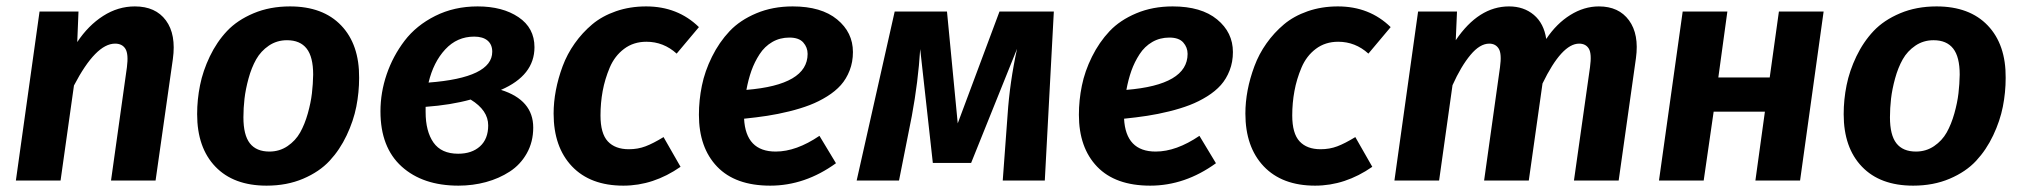

<svg xmlns="http://www.w3.org/2000/svg" viewBox="-20 -566 6342 602"><path d="M402.8 -545.9Q467.8 -545.9 500.2 -502Q532.7 -458 522 -380.9L467.8 0H328.1L377.9 -355Q383.3 -396.5 373.3 -412.8Q363.3 -429.2 340.8 -429.2Q280.3 -429.2 211.9 -297.9L169.9 0H29.8L104 -529.8H226.1L222.2 -434.1Q256.8 -486.3 303.5 -516.1Q350.1 -545.9 402.8 -545.9Z M815.9 16.1Q712.4 16.1 655.3 -43.5Q598.1 -103 598.1 -208Q598.1 -253.9 607.2 -298.8Q616.2 -343.8 637.9 -389.2Q659.7 -434.6 691.9 -468.8Q724.1 -502.9 775.1 -524.4Q826.2 -545.9 889.2 -545.9Q992.7 -545.9 1049.8 -486.1Q1106.9 -426.3 1106 -321.8Q1106 -276.4 1097.2 -231.7Q1088.4 -187 1066.9 -141.6Q1045.4 -96.2 1013.4 -61.8Q981.4 -27.3 930.4 -5.6Q879.4 16.1 815.9 16.1ZM824.7 -90.8Q856.4 -90.8 881.6 -107.9Q906.7 -125 921.1 -150.6Q935.5 -176.3 945.1 -210.2Q954.6 -244.1 958 -273.4Q961.4 -302.7 961.9 -332Q961.9 -387.7 941.4 -413.8Q920.9 -439.9 879.9 -439.9Q848.1 -439.9 823 -422.9Q797.9 -405.8 783.2 -379.9Q768.6 -354 759.3 -320.1Q750 -286.1 746.6 -256.6Q743.2 -227.1 743.2 -198.2Q743.2 -142.6 763.4 -116.7Q783.7 -90.8 824.7 -90.8Z M1477.5 -545.9Q1555.7 -545.9 1605.7 -512.2Q1655.8 -478.5 1655.8 -418Q1655.8 -329.6 1550.8 -284.2Q1651.9 -252.4 1651.9 -166Q1651.9 -121.1 1631.8 -85.4Q1611.8 -49.8 1578.4 -28.1Q1544.9 -6.3 1503.7 4.9Q1462.4 16.1 1417.5 16.1Q1305.7 16.1 1239.3 -43.9Q1172.9 -104 1172.9 -216.8Q1172.9 -275.9 1192.4 -333Q1211.9 -390.1 1248.5 -438.2Q1285.2 -486.3 1344.7 -516.1Q1404.3 -545.9 1477.5 -545.9ZM1466.8 -451.2Q1413.1 -451.2 1376 -411.1Q1338.9 -371.1 1323.7 -307.1Q1523.4 -322.3 1523.4 -403.8Q1523.4 -426.3 1508.8 -438.7Q1494.1 -451.2 1466.8 -451.2ZM1455.6 -253.9Q1394 -236.8 1314.5 -231V-214.8Q1314.5 -154.3 1339.1 -119.1Q1363.8 -84 1416.5 -84Q1459.5 -84 1485.1 -107.2Q1510.7 -130.4 1510.7 -172.9Q1510.7 -220.2 1455.6 -253.9Z M2005.9 -545.9Q2105 -545.9 2171.4 -481L2101.6 -397.9Q2060.5 -435.1 2006.8 -435.1Q1966.3 -435.1 1936.8 -412.8Q1907.2 -390.6 1891.8 -354.2Q1876.5 -317.9 1869.6 -280.5Q1862.8 -243.2 1862.8 -204.1Q1862.8 -147.5 1885.7 -122.8Q1908.7 -98.1 1951.7 -98.1Q1980 -98.1 2003.9 -107.2Q2027.8 -116.2 2060.5 -136.2L2113.8 -43Q2028.8 16.1 1934.6 16.1Q1831.1 16.1 1773.4 -44.4Q1715.8 -105 1715.8 -210Q1715.8 -245.6 1722.9 -283Q1730 -320.3 1744.1 -358.4Q1758.3 -396.5 1782 -429.9Q1805.7 -463.4 1836.7 -489.5Q1867.7 -515.6 1911.4 -530.8Q1955.1 -545.9 2005.9 -545.9Z M2654.3 -402.8Q2654.3 -371.6 2644 -345.2Q2633.8 -318.8 2616.5 -299.3Q2599.1 -279.8 2573.2 -263.7Q2547.4 -247.6 2518.8 -236.6Q2490.2 -225.6 2454.6 -216.8Q2418.9 -208 2385.5 -202.9Q2352.1 -197.8 2313 -193.8Q2318.4 -90.8 2412.1 -90.8Q2476.6 -90.8 2549.3 -140.1L2601.1 -54.2Q2503.9 16.1 2395 16.1Q2285.6 16.1 2228.5 -43.5Q2171.4 -103 2171.4 -206.1Q2171.4 -252 2180.7 -297.4Q2189.9 -342.8 2212.4 -388.2Q2234.9 -433.6 2267.6 -468.3Q2300.3 -502.9 2351.6 -524.4Q2402.8 -545.9 2465.3 -545.9Q2555.2 -545.9 2604.7 -505.1Q2654.3 -464.4 2654.3 -402.8ZM2320.3 -284.2Q2512.2 -299.8 2512.2 -397Q2512.2 -417.5 2498.5 -432.9Q2484.9 -448.2 2455.1 -448.2Q2425.3 -448.2 2401.4 -434.3Q2377.4 -420.4 2361.6 -396Q2345.7 -371.6 2335.9 -344Q2326.2 -316.4 2320.3 -284.2Z M3284.2 -529.8 3255.9 0H3124L3139.2 -206.1Q3146 -308.1 3168.9 -413.1L3024.9 -55.2H2904.8L2865.2 -412.1Q2858.9 -309.6 2838.9 -202.1L2798.8 0H2666L2785.2 -529.8H2949.2L2982.9 -179.2L3113.8 -529.8Z M3845.7 -402.8Q3845.7 -371.6 3835.4 -345.2Q3825.2 -318.8 3807.9 -299.3Q3790.5 -279.8 3764.6 -263.7Q3738.8 -247.6 3710.2 -236.6Q3681.6 -225.6 3646 -216.8Q3610.4 -208 3576.9 -202.9Q3543.5 -197.8 3504.4 -193.8Q3509.8 -90.8 3603.5 -90.8Q3668 -90.8 3740.7 -140.1L3792.5 -54.2Q3695.3 16.1 3586.4 16.1Q3477.1 16.1 3419.9 -43.5Q3362.8 -103 3362.8 -206.1Q3362.8 -252 3372.1 -297.4Q3381.3 -342.8 3403.8 -388.2Q3426.3 -433.6 3459 -468.3Q3491.7 -502.9 3543 -524.4Q3594.2 -545.9 3656.7 -545.9Q3746.6 -545.9 3796.1 -505.1Q3845.7 -464.4 3845.7 -402.8ZM3511.7 -284.2Q3703.6 -299.8 3703.6 -397Q3703.6 -417.5 3689.9 -432.9Q3676.3 -448.2 3646.5 -448.2Q3616.7 -448.2 3592.8 -434.3Q3568.8 -420.4 3553 -396Q3537.1 -371.6 3527.3 -344Q3517.6 -316.4 3511.7 -284.2Z M4174.8 -545.9Q4273.9 -545.9 4340.3 -481L4270.5 -397.9Q4229.5 -435.1 4175.8 -435.1Q4135.3 -435.1 4105.7 -412.8Q4076.2 -390.6 4060.8 -354.2Q4045.4 -317.9 4038.6 -280.5Q4031.7 -243.2 4031.7 -204.1Q4031.7 -147.5 4054.7 -122.8Q4077.6 -98.1 4120.6 -98.1Q4148.9 -98.1 4172.9 -107.2Q4196.8 -116.2 4229.5 -136.2L4282.7 -43Q4197.8 16.1 4103.5 16.1Q4000 16.1 3942.4 -44.4Q3884.8 -105 3884.8 -210Q3884.8 -245.6 3891.8 -283Q3898.9 -320.3 3913.1 -358.4Q3927.2 -396.5 3950.9 -429.9Q3974.6 -463.4 4005.6 -489.5Q4036.6 -515.6 4080.3 -530.8Q4124 -545.9 4174.8 -545.9Z M4993.2 -545.9Q5055.7 -545.9 5087.6 -502.2Q5119.6 -458.5 5109.4 -383.8L5055.2 0H4915L4965.3 -355Q4971.2 -397.5 4961.7 -413.3Q4952.1 -429.2 4931.2 -429.2Q4877 -429.2 4816.4 -304.2L4773.4 0H4633.3L4683.1 -355Q4689 -397.5 4679.2 -413.3Q4669.4 -429.2 4649.4 -429.2Q4620.1 -429.2 4590.6 -393.8Q4561 -358.4 4534.2 -298.8L4492.2 0H4352.1L4426.3 -529.8H4548.3L4544.4 -439.9Q4616.2 -545.9 4711.4 -545.9Q4757.8 -545.9 4789.3 -519.3Q4820.8 -492.7 4828.1 -443.8Q4860.4 -492.2 4903.6 -519Q4946.8 -545.9 4993.2 -545.9Z M5483.9 0 5513.7 -215.8H5353L5321.8 0H5181.6L5255.9 -529.8H5396L5367.7 -323.2H5528.8L5557.6 -529.8H5697.8L5624 0Z M5978.5 16.1Q5875 16.1 5817.9 -43.5Q5760.7 -103 5760.7 -208Q5760.7 -253.9 5769.8 -298.8Q5778.8 -343.8 5800.5 -389.2Q5822.3 -434.6 5854.5 -468.8Q5886.7 -502.9 5937.7 -524.4Q5988.8 -545.9 6051.8 -545.9Q6155.3 -545.9 6212.4 -486.1Q6269.5 -426.3 6268.6 -321.8Q6268.6 -276.4 6259.8 -231.7Q6251 -187 6229.5 -141.6Q6208 -96.2 6176 -61.8Q6144 -27.3 6093 -5.6Q6042 16.1 5978.5 16.1ZM5987.3 -90.8Q6019 -90.8 6044.2 -107.9Q6069.3 -125 6083.7 -150.6Q6098.1 -176.3 6107.7 -210.2Q6117.2 -244.1 6120.6 -273.4Q6124 -302.7 6124.5 -332Q6124.5 -387.7 6104 -413.8Q6083.5 -439.9 6042.5 -439.9Q6010.7 -439.9 5985.6 -422.9Q5960.4 -405.8 5945.8 -379.9Q5931.2 -354 5921.9 -320.1Q5912.6 -286.1 5909.2 -256.6Q5905.8 -227.1 5905.8 -198.2Q5905.8 -142.6 5926 -116.7Q5946.3 -90.8 5987.3 -90.8Z"/></svg>

Font: FiraGO SemiBold
Style: Italic
Weight: 600
Italic angle: -8°
Designer: bBox Type GmbH
Foundry: bBox Type GmbH
Version: Version 1.001;PS 001.001;hotconv 1.0.88;makeotf.lib2.5.64775